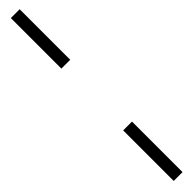

<svg xmlns="http://www.w3.org/2000/svg" viewBox="-372 -705 846 846"><g transform="rotate(-45 50.5 -282.5)"><path d="M28 -790H83V-475H28ZM28 -90H83V225H28Z"/></g></svg>

Font: Bona Nova
Style: Bold
Weight: 700
Designer: Mateusz Machalski
Foundry: Capitalics
Version: Version 4.001; ttfautohint (v1.8.3)